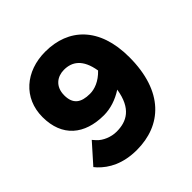

<svg xmlns="http://www.w3.org/2000/svg" viewBox="-175 -789 943 943"><g transform="rotate(-45 296.5 -318.0)"><path d="M188 -430C188 -492 230 -520 276 -520C331 -520 377 -491 392 -399C355 -360 315 -346 283 -346C221 -346 188 -370 188 -430ZM52 -66C93 -23 155 12 251 12C421 12 547 -98 547 -337C547 -545 434 -648 274 -648C137 -648 37 -562 37 -430C37 -294 123 -223 257 -223C302 -223 349 -238 392 -266C374 -152 314 -122 244 -122C206 -122 166 -139 144 -163L129 -180L40 -80Z"/></g></svg>

Font: Falling Sky
Style: ExBd
Weight: 400
Designer: Paul D. Hunt
Foundry: Adobe Systems Incorporated
Version: Version 1.02